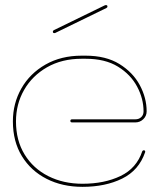

<svg xmlns="http://www.w3.org/2000/svg" viewBox="-20 -715 619 745"><path d="M300 10Q222 10 161 -21Q100 -52 65 -109Q30 -166 30 -244Q30 -314 63 -372Q96 -430 156.5 -464.5Q217 -499 297 -499H312Q391 -499 443.5 -466.5Q496 -434 522.5 -384.5Q549 -335 549 -283Q549 -265 536 -252.5Q523 -240 505 -240H260Q253 -240 253 -246Q253 -252 260 -252H505Q519 -252 528 -260.5Q537 -269 537 -283Q537 -332 512 -379Q487 -426 437.5 -456.5Q388 -487 312 -487H297Q220 -487 162.5 -454Q105 -421 73.5 -366Q42 -311 42 -244Q42 -170 75.5 -115.5Q109 -61 167.5 -31.5Q226 -2 300 -2Q385 -2 447.5 -32Q510 -62 532 -128Q534 -132 538 -132Q542 -132 543 -129Q544 -126 543 -124Q519 -54 454 -22Q389 10 300 10ZM194 -587Q191 -586 188 -587Q185 -588 185 -592Q185 -596 189 -598L386 -694Q390 -696 393.5 -695Q397 -694 397 -690Q397 -686 393 -684Z"/></svg>

Font: Moirai One
Style: Regular
Weight: 400
Designer: Jiyeon Park
Foundry: JAMO
Version: Version 1.000; ttfautohint (v1.8.4.7-5d5b);gftools[0.9.29]